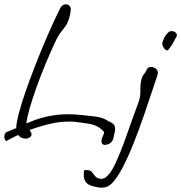

<svg xmlns="http://www.w3.org/2000/svg" viewBox="-35 -613 839 889"><path d="M452 58Q435 58 435 41Q435 30 441 17.5Q447 5 446 5Q446 4 446.5 3.5Q447 3 447 2Q447 -4 435 -14Q414 -33 381.5 -39Q349 -45 309 -49Q302 -50 296 -50Q290 -50 283 -50Q240 -50 194 -39Q148 -28 102 -11Q106 -6 108.5 -1Q111 4 111 9Q111 18 101 24Q94 29 84 29Q75 29 65.5 25Q56 21 49 12Q36 18 23 24.5Q10 31 -2 38V39Q-3 40 -5 40Q-9 40 -12 33.5Q-15 27 -15 20Q-15 13 -12.5 7Q-10 1 -3 -2Q9 -7 20 -11.5Q31 -16 41 -20L40 -23Q42 -50 53.5 -93Q65 -136 83.5 -189.5Q102 -243 124 -299.5Q146 -356 168.5 -409.5Q191 -463 211 -506.5Q231 -550 245 -577Q254 -593 270 -593Q279 -593 286 -586.5Q293 -580 293 -568Q293 -564 290.5 -551Q288 -538 283.5 -524Q279 -510 274 -501Q264 -485 250 -468Q236 -451 225 -428Q201 -377 177.5 -321Q154 -265 134.5 -210.5Q115 -156 102.5 -112Q90 -68 87 -41Q107 -50 129 -58Q151 -66 176 -72Q207 -79 231.5 -81.5Q256 -84 279 -84Q307 -84 338 -81Q376 -77 409 -73Q442 -69 467 -52Q467 -52 477.5 -47Q488 -42 495 -32Q498 -26 498 -17Q498 -10 497 -3.5Q496 3 494 9Q492 17 490 27Q488 37 480 45Q473 53 463.5 55.5Q454 58 452 58ZM745 -383Q740 -377 732.5 -382Q725 -387 720 -397.5Q715 -408 717 -418H718Q722 -433 728 -443Q734 -453 744 -463Q750 -469 760 -469Q769 -469 776.5 -463.5Q784 -458 784 -450Q784 -446 781 -441Q778 -437 769.5 -420Q761 -403 745 -383ZM436 256Q426 256 415.5 254Q405 252 391 248Q371 242 362.5 230Q354 218 353 203V186Q353 174 360 174Q363 174 367.5 174.5Q372 175 379 176Q387 177 397.5 192.5Q408 208 418 212Q427 215 434 215Q445 215 453 209Q461 203 471 192Q487 172 505 131.5Q523 91 541 42Q559 -7 575.5 -54.5Q592 -102 605 -136Q616 -164 615 -193.5Q614 -223 620 -246Q623 -259 631 -268.5Q639 -278 643 -288Q648 -303 665 -303Q676 -303 686 -295.5Q696 -288 696 -276Q696 -271 695 -268Q686 -242 669.5 -191.5Q653 -141 631.5 -79Q610 -17 585.5 45.5Q561 108 535 158.5Q509 209 484 235Q464 256 436 256Z"/></svg>

Font: Grape Nuts
Style: Regular
Weight: 400
Designer: Robert E. Leuschke
Foundry: Robert E. Leuschke
Version: Version 1.010; ttfautohint (v1.8.3)